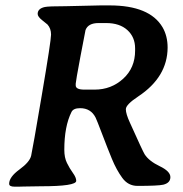

<svg xmlns="http://www.w3.org/2000/svg" viewBox="-20 -683 675 707"><path d="M258.8 -375V-368.7Q258.8 -353 290.5 -353H328.6Q389.6 -353 433.6 -393.1Q477.5 -433.1 477.5 -496.6V-504.9Q477.5 -546.4 449 -572.3Q420.4 -598.1 371.1 -598.1H342.8Q304.7 -598.1 294.9 -572.3Q293.9 -569.8 276.4 -476.1Q258.8 -382.3 258.8 -375ZM383.3 -663.1Q531.2 -663.1 578.6 -582.5Q597.2 -550.3 597.2 -507.8Q596.7 -399.4 489.3 -328.1Q443.4 -297.9 443.4 -280.8Q443.4 -263.7 458.5 -231Q505.9 -125.5 512.7 -114.7Q528.8 -89.8 568.1 -71Q607.4 -52.2 607.4 -30.8Q607.4 -9.3 581.1 -2.9Q562 1.5 486.3 1.5Q451.7 1.5 430.2 -28.1Q408.7 -57.6 392.1 -97.9Q375.5 -138.2 356 -189.7Q336.4 -241.2 332 -250Q314.5 -284.7 274.9 -284.7Q250 -284.7 243.2 -270.5Q216.8 -217.8 216.8 -131.3Q216.8 -102.5 226.6 -82.8Q236.3 -63 248.5 -46.1Q260.7 -29.3 260.7 -17.1Q260.7 2.9 130.4 2.9L65.9 3.9L48.8 4.4H33.7Q13.7 4.4 13.7 -6.3Q13.7 -31.2 51.5 -58.8Q89.4 -86.4 94.7 -109.6Q100.1 -132.8 134 -333Q168 -533.2 168 -555.7Q168 -578.1 154.8 -592.8Q152.3 -595.2 135.5 -608.4Q118.7 -621.6 118.7 -631.8Q118.7 -651.4 145 -657.2Q158.2 -660.2 223.6 -660.2L350.6 -663.1Z"/></svg>

Font: Averia Serif Libre
Style: Bold Italic
Weight: 700
Italic angle: -6.90001°
Version: Version 1.002